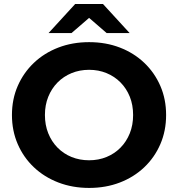

<svg xmlns="http://www.w3.org/2000/svg" viewBox="-20 -921 884 953"><path d="M422.5 11.8Q339.9 11.8 269.6 -15.2Q199.4 -42.2 147.9 -91.1Q96.4 -140 67.9 -206Q39.3 -271.9 39.3 -350.2Q39.3 -428.5 67.9 -494.1Q96.5 -559.8 148 -608.9Q199.6 -658 269.6 -684.9Q339.5 -711.8 422.2 -711.8Q505.2 -711.8 574.8 -685Q644.4 -658.2 695.9 -609.3Q747.3 -560.4 775.9 -494.5Q804.5 -428.7 804.5 -350.1Q804.5 -271.6 775.9 -205.5Q747.3 -139.4 695.9 -90.6Q644.4 -41.8 574.8 -15Q505.2 11.8 422.5 11.8ZM422.2 -125.5Q469.1 -125.5 508.8 -141.8Q548.5 -158.1 578.1 -188.1Q607.7 -218.1 624.2 -259.2Q640.7 -300.3 640.7 -350.2Q640.7 -400.1 624.3 -440.9Q607.8 -481.8 578.2 -511.8Q548.6 -541.8 508.8 -558.1Q469.1 -574.5 422.2 -574.5Q375.3 -574.5 335.4 -558.1Q295.5 -541.8 265.8 -511.8Q236.1 -481.7 219.6 -440.8Q203 -399.8 203 -350.2Q203 -300.6 219.5 -259.4Q236 -218.3 265.7 -188.1Q295.4 -158 335.3 -141.7Q375.3 -125.5 422.2 -125.5ZM221.1 -757 353.3 -901.3H491L623.3 -757H509.2L370.8 -876.7H473.6L335.2 -757Z"/></svg>

Font: Montserrat Alternates Thin
Style: Regular
Weight: 100
Designer: Julieta Ulanovsky
Foundry: Julieta Ulanovsky
Version: Version 9.000